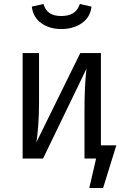

<svg xmlns="http://www.w3.org/2000/svg" viewBox="-20 -792 640 959"><path d="M139 -759 197 -772Q207 -740 228.5 -726Q250 -712 286 -712Q322 -712 345 -726Q368 -740 379 -772L437 -759Q431 -706 389 -676.5Q347 -647 286 -647Q227 -647 186 -676.5Q145 -706 139 -759ZM561 -66 495 147H426L460 0H402V-246Q402 -362 412 -449L195 0H93V-527H175V-280Q175 -222 171 -165.5Q167 -109 161 -80L381 -527H484V-66Z"/></svg>

Font: Fira Mono
Style: Regular
Weight: 400
Designer: Carrois Corporate & Edenspiekermann AG
Foundry: Carrois Corporate GbR & Edenspiekermann AG
Version: Version 3.206